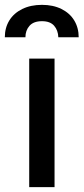

<svg xmlns="http://www.w3.org/2000/svg" viewBox="-57 -772 345 792"><path d="M63.5 -530.3H168V0H63.5ZM116.2 -752Q162.1 -752 196.5 -734.9Q231 -717.8 249.3 -687.5Q267.6 -657.2 267.6 -618.2H183.6Q182.6 -647 166.3 -665.8Q149.9 -684.6 116.2 -684.6Q81.5 -684.6 64.7 -665.5Q47.9 -646.5 47.9 -618.2H-37.1Q-37.1 -657.2 -18.6 -687.5Q0 -717.8 34.9 -734.9Q69.8 -752 116.2 -752Z"/></svg>

Font: Pretendard Std Medium
Style: Regular
Weight: 500
Designer: Base glyphs from Inter by Rasmus Andersson; Hangeul glyphs from Noto Sans CJK(Source Han Sans) by Jang Soo-young and Kan
Foundry: Kil Hyung-jin
Version: Version 1.309